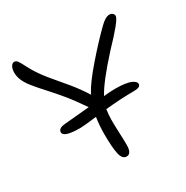

<svg xmlns="http://www.w3.org/2000/svg" viewBox="-155 -815 897 926"><g transform="rotate(-30 294.0 -351.5)"><path d="M289.1 -18.1Q265.1 -18.1 257.1 -54.9Q249 -91.8 249 -165Q249 -212.9 255.9 -257.8Q183.6 -249 164.1 -249Q71.8 -249 71.8 -277.8Q71.8 -300.3 109.9 -303.2Q111.8 -303.2 249 -315.9Q207.5 -376.5 175.8 -415Q144 -453.6 113 -487.3Q82 -521 58.1 -550.8Q21 -597.2 21 -638.2Q21 -659.2 28.3 -672.1Q35.6 -685.1 46.9 -685.1Q56.6 -685.1 63.7 -676Q70.8 -667 83.3 -642.3Q95.7 -617.7 106.9 -600.1Q130.9 -562.5 160.9 -527.3Q190.9 -492.2 224.1 -452.1Q257.3 -412.1 289.1 -361.8L291 -367.2Q315.9 -414.6 383.1 -491.7Q450.2 -568.8 504.9 -622.1Q535.6 -652.8 558.1 -652.8Q567.9 -652.8 575 -647Q582 -641.1 582 -631.8Q582 -609.9 476.1 -500Q371.1 -384.8 339.8 -325.2Q374.5 -329.1 404.8 -329.1Q435.1 -329.1 457.5 -325.7Q480 -322.3 491.7 -316.7Q503.4 -311 508.8 -305.2Q514.2 -299.3 514.2 -293Q514.2 -273.9 477.1 -273.9Q403.8 -273.9 317.9 -265.1Q313.5 -237.3 313.2 -208.7Q313 -180.2 314.9 -138.2Q316.9 -96.2 316.9 -66.9Q316.9 -18.1 289.1 -18.1Z"/></g></svg>

Font: Shantell Sans Irregular
Style: Regular
Weight: 300
Designer: Stephen Nixon, Anya Danilova, Shantell Martin
Foundry: Arrow Type
Version: Version 1.006;[9816181b4]